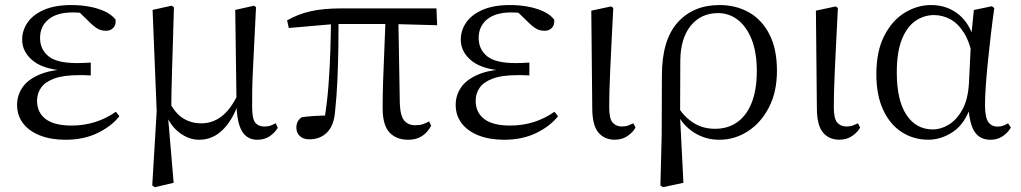

<svg xmlns="http://www.w3.org/2000/svg" viewBox="-20 -551 4132 777"><path d="M245.3 14.6Q187 14.6 142.7 -2.5Q98.3 -19.6 73.7 -51.5Q49.1 -83.4 49.1 -126.7Q49.1 -165.3 70.9 -197.3Q92.7 -229.3 140.5 -249.5Q188.3 -269.8 265.7 -271.6V-263.4Q162.9 -266.8 116.3 -302.9Q69.7 -339 69.7 -390.7Q69.7 -428.3 91.7 -460Q113.6 -491.8 158.1 -511.2Q202.6 -530.6 269.8 -530.6Q305.9 -530.6 340.4 -524.4Q375 -518.1 403.3 -505.3Q431.6 -492.4 447.6 -471.9Q450.2 -450.8 438.8 -438.7Q427.5 -426.5 409.6 -426.5Q392.7 -426.5 379.7 -432.4Q366.7 -438.4 346.9 -456.8L289.6 -512.6L345.7 -511.5L355 -491.9Q329.4 -496.3 311.7 -498.5Q294.1 -500.7 274.7 -500.7Q210 -500.7 176 -472.4Q142.1 -444.1 142.1 -397.6Q142.1 -351.6 176 -323.6Q209.8 -295.7 291.2 -295.7Q303.3 -295.7 316.2 -296.2Q329.1 -296.7 347.3 -297.7V-245.7Q327.9 -246.9 318.4 -246.9Q309 -246.9 300.6 -246.9Q235.1 -246.9 198.1 -232.6Q161.1 -218.4 145.6 -195.2Q130 -172 130 -143.3Q130 -95.8 164.7 -69.3Q199.4 -42.9 269.6 -42.9Q320.3 -42.9 365.3 -57.2Q410.3 -71.5 448.9 -98.8L463.3 -80.5Q429.8 -38.9 373.8 -12.1Q317.9 14.6 245.3 14.6Z M596.1 199.8 614.1 -100.8 597.5 -510.9 674.5 -528 683.9 -521.8Q681.7 -440.4 679.7 -378.9Q677.7 -317.5 676.3 -269.3Q674.9 -221.2 674 -181.2Q673.1 -141.2 673.1 -101.7L659.7 -82.8L682.7 188.8L606.5 206.6ZM1021.5 14.6Q980.5 14.6 959.8 -19.3Q939.1 -53.3 937.2 -125.3V-128.5L932 -510.9L1008.3 -528L1016.1 -521.8Q1011.7 -435.6 1008.7 -372.5Q1005.7 -309.5 1003.4 -263.6Q1001.1 -217.8 1000.7 -183.5Q1000.3 -149.2 1000.3 -119.2Q1000.3 -70.5 1013 -54.7Q1025.7 -38.9 1050.7 -38.9Q1065.1 -38.9 1075.8 -43.1Q1086.4 -47.3 1096 -52L1104.1 -33.6Q1092.2 -13.7 1071.1 0.5Q1050 14.6 1021.5 14.6ZM785.6 14.6Q743.3 14.6 704.7 -15.3Q666.1 -45.3 648.7 -96.8H646.5L665.8 -136.8Q691.6 -89.2 723.8 -70.5Q756.1 -51.8 794.3 -51.8Q839.9 -51.8 876.6 -79.9Q913.3 -108 942 -167.6L954.6 -155.4H952.2Q928.3 -74.8 885.9 -30.1Q843.5 14.6 785.6 14.6Z M1232 12.8Q1207.1 12.8 1193.3 -0.4Q1179.4 -13.7 1179.4 -34.1Q1179.4 -49.2 1184.9 -59.2Q1190.4 -69.2 1201.1 -76.7Q1225.6 -80.1 1253.7 -81.8Q1281.7 -83.5 1315 -83.6L1291.1 -56.8Q1303.7 -131.3 1309.2 -204.1Q1314.7 -276.8 1316.9 -346.5Q1319.1 -416.2 1319.6 -482H1350.2Q1350.2 -419.6 1349.2 -354.8Q1348.2 -290 1345.4 -226Q1342.6 -162 1336.2 -101.6Q1332 -44.2 1304.2 -15.7Q1276.4 12.8 1232 12.8ZM1148.8 -437.7 1141.8 -468.5Q1186.4 -494.2 1237.7 -505.6Q1289 -517 1360.1 -517H1746.3L1749.1 -448.9L1561.6 -454H1335.8ZM1632 14.6Q1584.2 14.6 1556.3 -14.8Q1528.5 -44.3 1528.5 -114.1Q1528.5 -163.3 1530.4 -222.9Q1532.4 -282.5 1535.3 -348.6Q1538.2 -414.7 1540.6 -482H1592L1598 -131.8Q1600 -81.3 1616 -62.8Q1632.1 -44.2 1659.9 -44.2Q1678.9 -44.2 1691.4 -48.5Q1703.9 -52.8 1716.3 -59.8L1724.9 -42.5Q1710.7 -15 1687.5 -0.2Q1664.4 14.6 1632 14.6Z M2020.3 14.6Q1962 14.6 1917.7 -2.5Q1873.3 -19.6 1848.7 -51.5Q1824.1 -83.4 1824.1 -126.7Q1824.1 -165.3 1845.9 -197.3Q1867.7 -229.3 1915.5 -249.5Q1963.3 -269.8 2040.7 -271.6V-263.4Q1937.9 -266.8 1891.3 -302.9Q1844.7 -339 1844.7 -390.7Q1844.7 -428.3 1866.7 -460Q1888.6 -491.8 1933.1 -511.2Q1977.6 -530.6 2044.8 -530.6Q2080.9 -530.6 2115.4 -524.4Q2150 -518.1 2178.3 -505.3Q2206.6 -492.4 2222.6 -471.9Q2225.2 -450.8 2213.8 -438.7Q2202.5 -426.5 2184.6 -426.5Q2167.7 -426.5 2154.7 -432.4Q2141.7 -438.4 2121.9 -456.8L2064.6 -512.6L2120.7 -511.5L2130 -491.9Q2104.4 -496.3 2086.7 -498.5Q2069.1 -500.7 2049.7 -500.7Q1985 -500.7 1951 -472.4Q1917.1 -444.1 1917.1 -397.6Q1917.1 -351.6 1951 -323.6Q1984.8 -295.7 2066.2 -295.7Q2078.3 -295.7 2091.2 -296.2Q2104.1 -296.7 2122.3 -297.7V-245.7Q2102.9 -246.9 2093.4 -246.9Q2084 -246.9 2075.6 -246.9Q2010.1 -246.9 1973.1 -232.6Q1936.1 -218.4 1920.6 -195.2Q1905 -172 1905 -143.3Q1905 -95.8 1939.7 -69.3Q1974.4 -42.9 2044.6 -42.9Q2095.3 -42.9 2140.3 -57.2Q2185.3 -71.5 2223.9 -98.8L2238.3 -80.5Q2204.8 -38.9 2148.8 -12.1Q2092.9 14.6 2020.3 14.6Z M2467.8 14.4Q2426.3 14.4 2401.7 -14.5Q2377.2 -43.4 2376.8 -111.9L2372.9 -507.9L2453 -525L2461.8 -518.8Q2457.3 -430.3 2454.2 -367.2Q2451.1 -304.2 2449.1 -259Q2447.1 -213.9 2446.2 -180.2Q2445.3 -146.5 2445.3 -117.6Q2445.3 -70.5 2459.4 -54.8Q2473.4 -39.1 2497 -39.1Q2511.8 -39.1 2522.5 -43.2Q2533.3 -47.3 2542.9 -52L2551.8 -34.8Q2542.5 -16.9 2520.5 -1.3Q2498.5 14.4 2467.8 14.4Z M2652.6 199.6 2657.8 -5.5 2658.6 -245.2Q2658.6 -388.7 2721.9 -459.6Q2785.3 -530.6 2892 -530.6Q2958.7 -530.6 3011.2 -500.8Q3063.7 -471 3093.9 -411.9Q3124.2 -352.7 3124.2 -264.3Q3124.2 -178.8 3091.7 -116.2Q3059.2 -53.6 3006.1 -19.5Q2953 14.6 2891.2 14.6Q2834.7 14.6 2788.5 -14.7Q2742.4 -44.1 2716.4 -97.7H2713L2726.8 -113.1Q2753.3 -73.6 2789.9 -51.7Q2826.6 -29.8 2873.7 -29.8Q2926.4 -29.8 2964.1 -56.9Q3001.8 -83.9 3022.3 -136.1Q3042.7 -188.2 3042.7 -263.1Q3042.7 -339.4 3021.8 -391.7Q3000.8 -443.9 2965.5 -471Q2930.2 -498 2886.3 -498Q2816.8 -498 2775.4 -447.1Q2734.1 -396.2 2733.1 -306.4L2732.3 -94.1L2731.8 -84.8L2745.7 188.8L2663.2 206.4Z M3376.8 14.4Q3335.3 14.4 3310.7 -14.5Q3286.2 -43.4 3285.8 -111.9L3281.9 -507.9L3362 -525L3370.8 -518.8Q3366.3 -430.3 3363.2 -367.2Q3360.1 -304.2 3358.1 -259Q3356.1 -213.9 3355.2 -180.2Q3354.3 -146.5 3354.3 -117.6Q3354.3 -70.5 3368.4 -54.8Q3382.4 -39.1 3406 -39.1Q3420.8 -39.1 3431.5 -43.2Q3442.3 -47.3 3451.9 -52L3460.8 -34.8Q3451.5 -16.9 3429.5 -1.3Q3407.5 14.4 3376.8 14.4Z M3736.8 14.4Q3676.7 14.4 3628.8 -16.7Q3580.9 -47.8 3553.7 -107.2Q3526.5 -166.5 3526.5 -250.6Q3526.5 -344.2 3558.6 -406.4Q3590.6 -468.5 3641.3 -499.6Q3692.1 -530.6 3748.2 -530.6Q3815.2 -530.6 3863.5 -489.4Q3911.8 -448.1 3931.7 -358.5H3939.3L3917.5 -312.6Q3905.5 -379.3 3881.1 -418.1Q3856.6 -456.9 3825.2 -473.4Q3793.8 -490 3759.7 -490Q3719.8 -490 3685.5 -467Q3651.2 -444 3630.2 -392.9Q3609.2 -341.7 3609.2 -257.8Q3609.2 -144.9 3648.3 -86Q3687.4 -27.2 3755.4 -27.2Q3787.3 -27.2 3819 -46.2Q3850.8 -65.2 3874.1 -106.4Q3897.3 -147.6 3901.1 -212.9L3910.4 -403.1L3921 -510.5L3993.8 -525.8L4003.8 -518.4Q3996.4 -466.9 3989.8 -410.4Q3983.2 -353.9 3977.7 -299.8Q3972.2 -245.7 3969.2 -200.8Q3966.2 -155.9 3966.2 -126.6Q3966.2 -76.9 3979.2 -57.8Q3992.2 -38.7 4016.6 -38.7Q4030.4 -38.7 4040.2 -42.6Q4050 -46.5 4059.5 -52L4070.8 -34.9Q4058.5 -13.4 4037.2 0.6Q4015.9 14.6 3988.4 14.6Q3946 14.6 3924.4 -17.4Q3902.8 -49.4 3898.1 -127.8L3910.9 -128.2Q3886.3 -50.9 3837.8 -18.3Q3789.4 14.4 3736.8 14.4Z"/></svg>

Font: Noto Serif TC
Style: Regular
Weight: 200
Designer: Ryoko NISHIZUKA 西塚涼子 (kana & ideographs); Frank Grießhammer (Latin, Greek & Cyrillic); Wenlong ZHANG 张文龙 (bopomofo); San
Foundry: Adobe
Version: Version 2.001;hotconv 1.1.0;makeotfexe 2.6.0